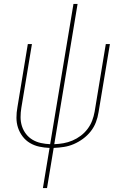

<svg xmlns="http://www.w3.org/2000/svg" viewBox="-20 -755 640 980"><path d="M199 205 233 0Q206 -1 180.5 -6.5Q155 -12 133 -25Q111 -38 95.5 -58.5Q80 -79 72 -103Q64 -127 64 -154Q64 -181 69 -208L122 -530H143L89 -205Q85 -181 85 -157Q85 -133 92 -111Q99 -89 113 -71Q127 -53 146.5 -41.5Q166 -30 189 -25Q212 -20 236 -19L355 -735H376L257 -19Q281 -20 304 -24Q327 -28 349.5 -37.5Q372 -47 392 -62Q412 -77 427 -97Q442 -117 450.5 -139.5Q459 -162 463 -185L520 -530H541L483 -182Q479 -156 469.5 -131Q460 -106 443 -84.5Q426 -63 403.5 -46.5Q381 -30 356.5 -19.5Q332 -9 306 -5Q280 -1 254 0L220 205Z"/></svg>

Font: Iosevka Curly ThExObl
Style: Regular
Weight: 100
Width: 7
Italic angle: -9°
Monospace: yes
Designer: Belleve Invis
Foundry: Belleve Invis
Version: Version 11.1.0; ttfautohint (v1.8.3)